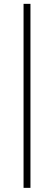

<svg xmlns="http://www.w3.org/2000/svg" viewBox="-20 -730 274 974"><path d="M134.5 -710.5V223H99.5V-710.5Z"/></svg>

Font: Anek Kannada Medium ExtraLight
Style: Regular
Weight: 250
Version: Version 1.003